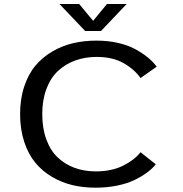

<svg xmlns="http://www.w3.org/2000/svg" viewBox="-20 -904 890 936"><path d="M597.5 -884.5 472.5 -753H395L270 -884.5H366L434 -802.5L501.5 -884.5ZM445.5 11Q386.5 11 333.5 -1.5Q280.5 -14 233.5 -41.8Q186.5 -69.5 152.2 -110.8Q118 -152 98 -212.8Q78 -273.5 78 -348Q78 -422.5 98.5 -483.5Q119 -544.5 153.8 -585.2Q188.5 -626 236.5 -653.8Q284.5 -681.5 337.8 -693.8Q391 -706 450 -706Q506.5 -706 555.5 -694.8Q604.5 -683.5 640 -664Q675.5 -644.5 700.8 -623.8Q726 -603 744 -579L665 -523.5Q635 -566.5 582 -596.5Q529 -626.5 451 -626.5Q394.5 -626.5 347 -609.2Q299.5 -592 263.2 -558.5Q227 -525 206.5 -471Q186 -417 186 -348Q186 -278.5 205.8 -224.5Q225.5 -170.5 261 -136.8Q296.5 -103 343.5 -85.8Q390.5 -68.5 447 -68.5Q525 -68.5 581 -96.8Q637 -125 665 -162L739.5 -103Q722.5 -82 697.5 -63.2Q672.5 -44.5 636.8 -27Q601 -9.5 551.2 0.8Q501.5 11 445.5 11Z"/></svg>

Font: League Mono Wide
Style: Regular
Weight: 400
Width: 8
Designer: Tyler Finck
Foundry: The League of Moveable Type / Tyler Finck
Version: Version 2.210